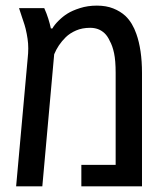

<svg xmlns="http://www.w3.org/2000/svg" viewBox="-20 -660 596 680"><path d="M37.1 0 78.1 -454.1Q79.1 -462.9 79.6 -471.7Q80.1 -480.5 80.1 -488.8Q80.1 -505.9 77.6 -522.7Q75.2 -539.6 70.8 -558.1Q69.8 -563.5 67.1 -571.5Q64.5 -579.6 61.8 -587.6Q59.1 -595.7 57.6 -600.1Q55.2 -607.9 52.5 -615.7Q49.8 -623.5 47.4 -631.3H136.7Q145 -612.8 150.9 -594.2Q156.7 -575.7 160.2 -559.1H165.5Q172.4 -571.8 187.7 -586.9Q203.1 -602.1 218.8 -611.8Q235.8 -622.6 263.2 -631.3Q290.5 -640.1 323.2 -640.1Q356 -640.1 381.1 -630.1Q406.2 -620.1 424.3 -603.5Q437 -591.3 446.8 -575Q456.5 -558.6 462.9 -540Q472.7 -512.7 477.8 -477.8Q482.9 -442.9 482.9 -401.9V0H268.1V-76.2H389.6V-401.9Q389.6 -445.3 384 -471.7Q378.4 -498 368.7 -515.1Q361.3 -531.7 350.6 -542Q339.8 -552.2 326.9 -556.9Q314 -561.5 299.3 -561.5Q271 -561.5 249.3 -552Q227.5 -542.5 212.9 -528.3Q198.7 -514.2 188.7 -499.3Q178.7 -484.4 171.9 -467.8L129.9 0Z"/></svg>

Font: Open Sans SemiCondensed Medium
Style: Regular
Weight: 500
Width: 4
Designer: Monotype Design Team
Foundry: Monotype Imaging Inc.
Version: Version 3.000